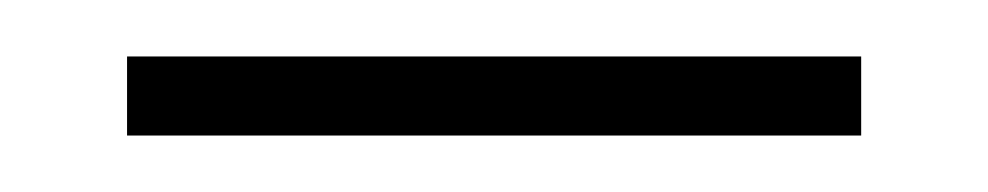

<svg xmlns="http://www.w3.org/2000/svg" viewBox="-20 -307 350 68"><path d="M25 -259V-287H285V-259Z"/></svg>

Font: Noto Serif Ethiopic Thin
Style: Regular
Weight: 250
Version: Version 2.102